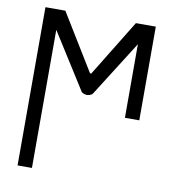

<svg xmlns="http://www.w3.org/2000/svg" viewBox="-83 -512 801 887"><g transform="rotate(10 317.5 -68.0)"><path d="M317.4 -173.8Q319.8 -173.8 320.8 -175.5Q321.8 -177.2 323.2 -179.2L482.9 -439.5H576.2V0H508.8V-345.2L345.2 -86.4Q342.8 -82 338.4 -79.3Q334 -76.7 329.3 -75.4Q324.7 -74.2 321.3 -73.7Q317.9 -73.2 317.4 -73.2Q316.9 -73.2 313.5 -73.7Q310.1 -74.2 305.4 -75.4Q300.8 -76.7 296.1 -79.3Q291.5 -82 289.6 -86.4L126 -345.2V302.7H58.6V-439.5H151.9L311.5 -179.2Q313 -177.2 314 -175.5Q314.9 -173.8 317.4 -173.8Z"/></g></svg>

Font: Cardo
Style: Bold
Weight: 700
Designer: David J. Perry
Foundry: David J. Perry
Version: Version 1.0011